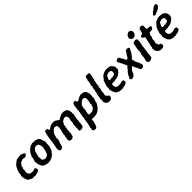

<svg xmlns="http://www.w3.org/2000/svg" viewBox="306 -2258 3982 3982"><g transform="rotate(-45 2296.5 -267.0)"><path d="M174 11 168 12 142 3 127 -3 115 -10 101 -20 82 -24 72 -40 64 -45 52 -66 53 -73 47 -87 42 -104 31 -118 38 -130 29 -142 28 -157 29 -173 27 -194 35 -211 39 -224 38 -248 45 -273 50 -293 52 -308 60 -322 61 -332 68 -351 81 -360V-380L96 -393L99 -404L110 -421L121 -433L139 -442L141 -456L157 -461L170 -472L189 -486L205 -495L225 -499H243L252 -505L272 -509L285 -508L307 -510L326 -511L346 -505L357 -500L372 -497L384 -490L396 -479L413 -470L417 -451L406 -436L391 -426L371 -410L363 -406L330 -412L313 -414L291 -417L275 -410L248 -402L234 -388L218 -385L204 -369L205 -359L190 -346L181 -339L173 -323L177 -307L173 -290L165 -282L157 -268L162 -239L157 -211L148 -194L155 -186L154 -166L152 -151L163 -137L162 -125L175 -118L178 -109L191 -100L199 -92L223 -94L232 -87L251 -86L273 -85L292 -91L312 -98L326 -101L342 -105L354 -92L359 -78L360 -69L367 -58L365 -40L346 -19L324 -5L302 -1L271 6L256 13H239L217 10L198 12Z M627 16 606 13 589 12 569 6 551 4 539 -7H516L504 -20L501 -28L482 -37L480 -46L476 -56L461 -72L462 -86L457 -97L445 -107L450 -128L444 -140L439 -154L438 -165L439 -183L436 -207L450 -237L455 -264L457 -276L464 -295L457 -306L465 -325L477 -338L479 -351L488 -371L489 -382L504 -390L509 -412L524 -419L534 -434L542 -447L557 -453L563 -467L582 -474L596 -482L604 -496L629 -498L646 -505L666 -512L681 -510H705L730 -507L749 -512L762 -502H775L798 -495L805 -485L820 -480L832 -471L840 -461L849 -452L858 -434L859 -419L860 -411L874 -394L867 -379L879 -370L885 -356L881 -343L882 -326L886 -308L879 -293L877 -272L882 -261L875 -231L871 -208V-194L863 -178L859 -164L856 -144L844 -127L843 -114L832 -104L818 -92L812 -79L799 -64L793 -49L778 -42L759 -29L744 -16L724 -8L714 -2L695 2L682 10L662 9L645 12ZM628 -89 663 -97 683 -100 694 -110 710 -117 722 -137 736 -153 732 -162 740 -174 746 -188 748 -207 752 -214 758 -244 759 -267 769 -281V-289L768 -320L760 -327V-353L755 -368L747 -377L749 -393L731 -397L730 -404L698 -415L671 -412L646 -407L631 -389L619 -376L608 -371L606 -357L593 -346L586 -332L590 -316L584 -304L579 -286L571 -275L576 -262L565 -237L559 -211L568 -203L561 -184L567 -174L566 -160L561 -142L574 -134L572 -121L596 -106L610 -99L621 -98Z M1109 -454H1135L1146 -460L1158 -467L1172 -480L1186 -487L1202 -497L1218 -501L1231 -506L1253 -512H1265L1298 -510L1326 -506L1335 -500L1351 -496L1359 -487L1373 -480L1390 -462L1408 -453L1428 -456L1432 -467L1456 -476L1467 -486L1485 -490L1500 -498L1512 -506L1538 -511L1545 -509L1559 -512L1585 -514L1599 -510H1609L1623 -504L1641 -503L1648 -491L1657 -487L1675 -479V-465L1689 -452L1688 -441L1697 -424L1693 -414L1698 -395L1704 -381L1700 -368L1695 -347L1703 -334L1700 -314L1694 -291L1687 -275L1690 -257L1687 -240L1676 -223L1684 -211L1674 -192L1676 -180L1678 -162L1669 -139L1670 -118L1669 -102L1673 -93L1661 -72L1666 -56L1662 -33L1651 -19L1637 -4L1619 6H1602L1592 9L1569 7L1557 4L1545 -1L1540 -15L1541 -30L1547 -55L1545 -78L1542 -92L1549 -113L1544 -129L1552 -148L1549 -162L1552 -179L1551 -189L1562 -209L1563 -228L1565 -240V-260L1566 -283L1574 -297L1573 -311L1582 -326L1577 -340V-357V-374L1568 -384L1561 -395L1558 -406L1542 -410L1514 -413L1510 -409L1496 -410L1480 -400L1461 -389L1450 -383L1435 -367L1431 -358L1424 -342L1409 -328L1410 -315L1402 -303L1405 -273L1393 -255V-248L1397 -225L1387 -214L1386 -196L1383 -184L1387 -169L1385 -153L1382 -136L1375 -120L1382 -102L1381 -91L1378 -76L1373 -61L1367 -48L1366 -23L1355 -11L1336 5L1320 10L1307 12L1283 13L1269 9L1256 4L1250 -5L1242 -16L1239 -46V-61L1241 -74L1252 -90L1247 -107V-121L1255 -135L1262 -155L1255 -171L1263 -184L1262 -200L1268 -211V-225L1278 -243L1276 -262L1283 -271L1288 -298L1291 -321L1293 -340L1291 -356L1294 -373L1291 -384L1283 -401L1264 -408L1246 -415L1220 -416L1203 -406L1183 -398L1179 -387L1171 -381L1160 -364L1143 -350L1134 -343V-327L1127 -313L1116 -298V-285L1111 -257L1104 -242L1101 -224L1106 -210L1103 -185L1100 -163L1095 -151L1094 -139L1082 -125V-107L1073 -93L1076 -80L1065 -62V-49L1057 -38L1055 -27L1052 -15L1038 -10L1029 0L1019 4L999 11L982 4L968 -2L960 -13L952 -19V-42L953 -62L950 -80L953 -97L960 -109L963 -128L958 -141L966 -154L973 -163L971 -183L978 -207L983 -225L981 -238L980 -251L986 -266L988 -281L986 -297L994 -314L991 -332L998 -347L997 -363L1001 -377L1000 -390L1010 -408L1007 -420L1009 -435L1021 -453L1022 -463L1028 -492L1039 -498L1056 -507L1086 -498H1103L1107 -484Z M1809 212 1786 209 1772 206 1760 199 1745 184 1738 177 1748 147 1751 134 1747 118 1749 98 1762 79 1760 65 1770 50 1765 37 1773 23 1777 9 1772 -4 1777 -18 1781 -34 1780 -52 1786 -70 1783 -85 1788 -94 1797 -114 1798 -131 1799 -144 1798 -160 1801 -170 1810 -190 1803 -204 1805 -215 1817 -235 1812 -244 1821 -267 1819 -279 1825 -295 1830 -309 1822 -320 1824 -336 1825 -356 1835 -382V-393L1831 -412L1841 -430L1838 -444L1843 -454L1850 -481L1862 -495L1878 -502L1912 -505L1918 -498L1928 -493L1933 -462L1953 -455L1971 -458L1989 -469L1995 -477L2009 -484L2033 -493L2046 -501L2061 -506L2075 -511L2089 -514L2114 -511L2131 -508L2153 -507L2164 -504L2177 -499L2186 -491L2203 -482L2209 -473L2218 -463V-452L2230 -432L2226 -418L2238 -408L2239 -395V-382L2238 -365L2237 -350L2240 -336L2236 -316L2231 -300L2237 -274L2231 -250L2220 -235L2217 -215L2212 -203L2205 -183L2211 -173L2200 -155L2192 -137L2182 -124V-113L2165 -98L2156 -83L2152 -71L2133 -56L2122 -48L2113 -39L2100 -23L2082 -20L2070 -10L2053 -2L2038 4L2024 8L2008 10L1990 11L1958 15H1949L1930 9L1916 10L1894 18L1887 40L1894 49L1886 65L1890 87L1880 101L1871 117L1872 128L1869 144L1862 157L1848 187L1839 200L1831 206ZM1969 -91 1976 -93 2024 -99 2033 -105 2050 -124 2069 -130 2086 -156 2093 -174 2087 -186 2102 -198 2105 -209 2100 -240 2111 -261 2110 -288 2121 -305 2114 -313 2115 -332 2121 -347 2116 -358 2119 -384 2111 -394 2097 -408 2082 -417 2054 -419 2034 -410 2024 -401 2003 -388 1997 -385 1984 -376 1978 -360 1963 -352 1953 -332 1950 -324 1947 -310 1939 -286 1936 -269 1942 -255 1934 -244V-229L1938 -216L1932 -200L1933 -184L1920 -178L1923 -158L1920 -147L1917 -130V-122L1921 -103L1934 -94L1946 -97Z M2397 8 2390 7 2369 -2 2353 -10 2340 -18 2341 -30 2326 -42 2324 -52 2319 -73 2313 -86 2323 -104 2320 -112 2324 -133 2319 -145 2316 -163 2327 -174 2323 -207 2333 -221 2331 -236 2333 -250 2339 -274 2343 -290 2348 -301 2354 -324 2351 -335 2359 -351 2363 -361 2368 -377 2359 -393 2369 -414 2373 -431 2375 -443 2382 -458 2386 -474 2375 -486 2380 -504 2386 -518 2394 -534 2395 -543 2396 -564 2400 -580 2403 -592 2397 -608 2411 -629 2414 -641 2415 -659 2422 -679 2429 -700 2441 -708 2463 -710 2490 -709 2506 -712 2524 -706 2535 -689 2542 -681 2529 -657 2533 -642 2534 -626 2519 -605 2525 -590 2511 -574 2515 -554V-538L2500 -526V-499L2491 -486L2498 -468L2488 -451L2485 -439L2484 -427L2483 -412V-392L2473 -363L2468 -345V-331L2469 -317L2470 -308L2462 -287L2454 -276L2457 -259L2446 -243L2451 -229L2452 -213L2446 -190L2443 -170L2440 -158L2437 -142L2443 -135L2452 -125L2458 -110L2461 -100L2487 -95L2491 -81L2504 -71L2502 -55L2490 -26L2478 -6L2464 3L2432 8L2426 9Z M2729 13 2724 7 2697 8 2689 -2 2683 -9 2665 -10 2649 -19 2639 -33 2634 -40 2622 -50 2624 -65 2614 -76 2609 -85 2601 -99 2603 -114 2598 -125 2588 -138 2592 -153 2586 -166 2595 -191 2597 -218 2592 -243 2601 -263 2600 -278 2612 -289V-310L2614 -322L2628 -340L2625 -349L2634 -368L2636 -381L2650 -392L2662 -408L2676 -422L2680 -434L2686 -443L2705 -456L2713 -465L2723 -476L2741 -479L2752 -489L2773 -493L2783 -498L2794 -506L2813 -508L2843 -507L2861 -508L2878 -505L2897 -504H2902L2914 -500L2937 -496L2949 -491L2957 -479L2970 -470L2977 -459L2990 -449L2988 -436L3004 -428L3005 -412L3010 -403L3008 -387L3010 -362L3009 -343L3001 -330L2995 -312L2982 -304L2977 -289L2966 -279L2953 -275L2938 -264L2925 -252L2911 -244L2905 -242L2882 -233L2867 -227L2844 -222L2837 -225L2819 -221L2801 -215L2787 -214L2767 -215L2747 -212L2734 -216L2716 -212L2705 -194L2699 -177L2703 -164L2701 -151L2709 -137L2714 -123L2716 -112L2730 -105L2740 -102L2750 -90L2755 -88L2769 -91L2791 -88L2824 -86L2830 -90L2853 -94L2861 -99L2882 -102L2890 -106L2913 -101L2933 -99L2931 -87L2935 -73L2937 -40L2934 -31L2909 -17L2892 -10L2885 -2L2858 3L2837 8L2818 7L2802 15L2792 14L2759 11L2755 14ZM2743 -297H2751L2772 -302L2780 -300L2793 -304L2816 -301L2830 -306L2843 -310H2861L2876 -319L2884 -327L2897 -342L2892 -370L2893 -380L2898 -389L2892 -403L2881 -415L2871 -422L2861 -424L2845 -429L2824 -428L2799 -420L2790 -419L2770 -411L2761 -402L2753 -393L2746 -378L2739 -358L2730 -349L2721 -328L2724 -320L2728 -303Z M3066 8 3052 2 3047 -14 3040 -27 3054 -49 3063 -63 3070 -73 3072 -94 3077 -103 3088 -114 3103 -133 3106 -145 3121 -162 3131 -168 3147 -182 3150 -198 3166 -208 3169 -223 3187 -234 3202 -249 3199 -267 3188 -279 3185 -292 3187 -306 3177 -318 3167 -327 3160 -335 3163 -352 3155 -362 3147 -376 3138 -390 3132 -399 3127 -415 3121 -426 3107 -447 3113 -465 3116 -473 3121 -488 3134 -494 3149 -496 3171 -502 3184 -495 3190 -496 3203 -483 3215 -463 3209 -451 3223 -440 3229 -432 3240 -420 3244 -411 3249 -399 3252 -381 3260 -375 3267 -364 3274 -354 3282 -340 3293 -350 3309 -357 3317 -366 3324 -369 3332 -386 3336 -396 3345 -412 3354 -427 3367 -443 3378 -457 3386 -478 3401 -493 3421 -504 3435 -509 3460 -503 3472 -501 3483 -497 3491 -483 3494 -471 3485 -453 3477 -440 3468 -426 3460 -407V-397L3447 -384L3434 -373L3436 -358L3417 -343L3409 -331L3398 -315L3384 -302L3371 -287L3358 -273L3361 -253L3371 -240L3375 -229L3371 -218L3372 -208L3380 -188L3389 -176L3391 -167L3398 -150L3410 -139L3417 -126L3416 -115L3421 -98L3429 -85L3433 -71L3439 -49L3437 -32L3433 -25L3418 -12L3410 -1L3380 2L3369 5L3358 -1L3348 -4L3337 -17L3335 -29L3328 -41L3326 -52L3316 -60L3315 -72L3305 -87V-104L3286 -113L3284 -129L3280 -144L3278 -157L3262 -171L3245 -162L3242 -153L3230 -148L3214 -130L3207 -123L3198 -105L3188 -89L3178 -79V-62L3165 -44L3157 -33L3148 -20L3145 -8L3128 -4L3115 4L3098 11Z M3675 -570 3662 -576 3652 -583 3643 -596 3632 -608 3631 -617 3623 -628 3628 -644 3632 -653 3639 -673 3648 -688 3656 -700 3670 -712 3682 -717 3699 -725 3707 -732 3718 -729 3732 -727 3752 -726 3758 -713 3768 -703 3777 -691 3781 -684 3784 -670 3786 -660 3782 -645 3776 -624 3770 -606 3755 -595 3748 -587 3739 -576 3720 -571 3706 -570ZM3593 13 3577 12 3571 1 3548 -8 3543 -17 3546 -41 3545 -61V-72L3558 -89L3556 -105L3564 -126L3565 -143L3562 -166L3570 -186L3567 -198L3574 -221L3585 -230L3582 -244L3585 -259L3588 -275L3593 -294L3588 -308L3593 -329L3588 -341L3596 -358L3594 -375L3603 -390L3601 -407L3611 -424L3607 -445L3616 -457L3615 -484L3629 -491L3644 -503L3657 -508L3684 -509L3711 -511L3720 -503L3727 -490L3742 -477L3729 -450L3734 -438V-422L3733 -404L3721 -392L3726 -372L3722 -360L3717 -343L3714 -324L3712 -305L3707 -295L3710 -277L3702 -260L3707 -248L3702 -230L3695 -214L3701 -206L3696 -192L3698 -170L3691 -158L3688 -132L3684 -111L3690 -101L3684 -78L3678 -67V-48L3677 -24L3658 -8L3644 -3L3635 8L3620 11Z M3913 9 3901 -1 3892 -3 3864 -19 3855 -30 3852 -33 3839 -52 3830 -62 3823 -76 3826 -94 3822 -116 3819 -130 3823 -148 3834 -163 3830 -177 3835 -206 3841 -229 3849 -242 3852 -258 3855 -273 3852 -289 3859 -305 3866 -317 3864 -339 3868 -348 3876 -368 3869 -381 3881 -398 3872 -417 3856 -424 3837 -430 3836 -441 3824 -455 3830 -480 3834 -485 3849 -492 3872 -497 3891 -509 3893 -526 3902 -540 3904 -557 3913 -576V-603L3932 -613L3939 -627L3956 -631L3986 -634L4000 -628L4010 -619L4021 -605V-580V-559L4023 -549L4016 -539L4019 -517L4030 -507L4048 -501L4073 -500L4099 -499L4113 -492L4125 -487L4128 -474V-452L4111 -440L4107 -425L4096 -420L4073 -417L4051 -416L4029 -410L4014 -414L4007 -390L3993 -377V-366L3981 -355L3983 -333L3980 -310L3970 -297L3964 -272L3959 -254V-244L3963 -226L3959 -215L3949 -185L3948 -161L3952 -143L3955 -135L3966 -119V-107L3975 -96L3987 -94L4001 -90L4019 -84L4020 -68L4022 -54L4026 -34L4012 -11L4000 -1L3967 9L3951 8L3927 5Z M4281 13 4276 7 4249 8 4241 -2 4235 -9 4217 -10 4201 -19 4191 -33 4186 -40 4174 -50 4176 -65 4166 -76 4161 -85 4153 -99 4155 -114 4150 -125 4140 -138 4144 -153 4138 -166 4147 -191 4149 -218 4144 -243 4153 -263 4152 -278 4164 -289V-310L4166 -322L4180 -340L4177 -349L4186 -368L4188 -381L4202 -392L4214 -408L4228 -422L4232 -434L4238 -443L4257 -456L4265 -465L4275 -476L4293 -479L4304 -489L4325 -493L4335 -498L4346 -506L4365 -508L4395 -507L4413 -508L4430 -505L4449 -504H4454L4466 -500L4489 -496L4501 -491L4509 -479L4522 -470L4529 -459L4542 -449L4540 -436L4556 -428L4557 -412L4562 -403L4560 -387L4562 -362L4561 -343L4553 -330L4547 -312L4534 -304L4529 -289L4518 -279L4505 -275L4490 -264L4477 -252L4463 -244L4457 -242L4434 -233L4419 -227L4396 -222L4389 -225L4371 -221L4353 -215L4339 -214L4319 -215L4299 -212L4286 -216L4268 -212L4257 -194L4251 -177L4255 -164L4253 -151L4261 -137L4266 -123L4268 -112L4282 -105L4292 -102L4302 -90L4307 -88L4321 -91L4343 -88L4376 -86L4382 -90L4405 -94L4413 -99L4434 -102L4442 -106L4465 -101L4485 -99L4483 -87L4487 -73L4489 -40L4486 -31L4461 -17L4444 -10L4437 -2L4410 3L4389 8L4370 7L4354 15L4344 14L4311 11L4307 14ZM4295 -297H4303L4324 -302L4332 -300L4345 -304L4368 -301L4382 -306L4395 -310H4413L4428 -319L4436 -327L4449 -342L4444 -370L4445 -380L4450 -389L4444 -403L4433 -415L4423 -422L4413 -424L4397 -429L4376 -428L4351 -420L4342 -419L4322 -411L4313 -402L4305 -393L4298 -378L4291 -358L4282 -349L4273 -328L4276 -320L4280 -303ZM4347 -581 4329 -591 4320 -611 4325 -625 4337 -637 4348 -646 4358 -657 4360 -669 4381 -673 4399 -686 4413 -698 4419 -705 4433 -718 4446 -726 4460 -732 4469 -737 4485 -740 4500 -744 4513 -746 4524 -731 4533 -719 4534 -701 4526 -687 4531 -676 4519 -669 4511 -663 4500 -653 4484 -642 4477 -634 4459 -628 4450 -624 4431 -611 4408 -610 4403 -599 4377 -591 4356 -583Z"/></g></svg>

Font: Winky Rough Medium
Style: Italic
Weight: 500
Italic angle: -8.97852°
Designer: Simon Atzbach
Foundry: typofactur
Version: Version 1.206; ttfautohint (v1.8.4.7-5d5b)